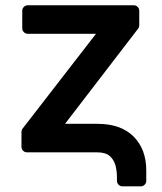

<svg xmlns="http://www.w3.org/2000/svg" viewBox="-20 -565 599 712"><path d="M413.7 105.5V93Q413.7 70.3 408.4 49Q402.3 27 387.1 13.8Q371.8 0 341.3 0H80.6Q71.7 0 65.7 -6Q59.7 -12.1 59.7 -20.6V-76Q59.7 -83.1 64.3 -88.8L335.9 -439.6H83.5Q74.6 -439.6 68.5 -445.7Q62.5 -451.7 62.5 -460.2V-524.9Q62.5 -533.4 68.5 -539.4Q74.6 -545.5 83.5 -545.5H475.9Q484.4 -545.5 490.4 -539.4Q496.4 -533.4 496.4 -524.9V-471.6Q496.4 -464.1 492.2 -458.8L221.2 -105.8H341.3Q428.3 -105.8 475.5 -58.6Q522.4 -11.4 522.4 67.1V105.5Q522.4 114 516.3 120Q510.3 126.1 501.8 126.1H434.7Q425.8 126.1 419.7 120Q413.7 114 413.7 105.5Z"/></svg>

Font: DeltaSans SemiBold
Style: Regular
Weight: 600
Designer: Rasmus Andersson
Foundry: rsms
Version: Version 3.012